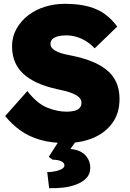

<svg xmlns="http://www.w3.org/2000/svg" viewBox="-20 -738 678 1004"><path d="M7 -131 123 -262Q173 -197 226 -175.5Q279 -154 329 -154Q351 -154 369 -158.5Q387 -163 396.5 -173.5Q406 -184 406 -200Q406 -214 398 -224Q390 -234 376 -241.5Q362 -249 345 -255Q328 -261 311 -264.5Q294 -268 278 -272Q219 -285 175 -305Q131 -325 101.5 -352.5Q72 -380 57.5 -416Q43 -452 43 -497Q43 -546 66 -587Q89 -628 127 -657.5Q165 -687 214.5 -702.5Q264 -718 318 -718Q392 -718 444 -703.5Q496 -689 531.5 -662Q567 -635 593 -599L475 -485Q454 -508 429.5 -523Q405 -538 379 -545.5Q353 -553 326 -553Q301 -553 282.5 -548Q264 -543 254 -533.5Q244 -524 244 -508Q244 -494 255 -483.5Q266 -473 283 -466Q300 -459 319.5 -454.5Q339 -450 355 -447Q410 -436 455.5 -418.5Q501 -401 535 -374.5Q569 -348 587 -310Q605 -272 605 -221Q605 -146 567.5 -94.5Q530 -43 466.5 -16.5Q403 10 323 10Q248 10 189.5 -7Q131 -24 86.5 -56Q42 -88 7 -131ZM227 162Q246 162 267 158Q288 154 302.5 146Q317 138 317 127Q317 117 308 110Q299 103 285 100Q271 97 255 97L235 82L303 -24H395L348 41Q401 46 426.5 74Q452 102 452 139Q452 172 432 193Q412 214 379.5 226.5Q347 239 310 243Q273 247 237 246Z"/></svg>

Font: Mach ExtraBold
Style: Regular
Weight: 800
Version: Version 1.002